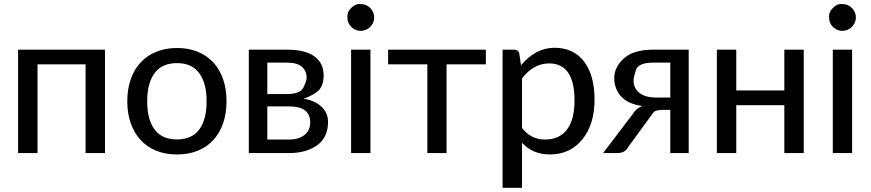

<svg xmlns="http://www.w3.org/2000/svg" viewBox="-20 -751 4274 942"><path d="M495.1 -507.3V0H399.9V-435.5H164.1V0H68.8V-507.3Z M738.3 -116Q774.4 -66.9 848.1 -66.9Q921.9 -66.9 957.8 -116Q993.7 -165 993.7 -253.9Q993.7 -342.8 957.5 -392.1Q921.4 -441.4 848.1 -441.4Q774.9 -441.4 738.5 -392.1Q702.1 -342.8 702.1 -253.9Q702.1 -165 738.3 -116ZM747.3 -497.3Q792.5 -515.6 848.4 -515.6Q904.3 -515.6 949.5 -497.3Q994.6 -479 1026.1 -445.1Q1057.6 -411.1 1074.5 -362.8Q1091.3 -314.5 1091.3 -254.4Q1091.3 -194.3 1074.5 -146Q1057.6 -97.7 1026.1 -63.5Q994.6 -29.3 949.5 -11.2Q904.3 6.8 848.4 6.8Q792.5 6.8 747.3 -11.2Q702.1 -29.3 670.4 -63.5Q638.7 -97.7 621.6 -146Q604.5 -194.3 604.5 -254.4Q604.5 -314.5 621.6 -362.8Q638.7 -411.1 670.4 -445.1Q702.1 -479 747.3 -497.3Z M1291.5 -289.6H1386.2Q1453.1 -289.6 1468.8 -321.8Q1484.4 -354 1484.4 -370.1Q1484.4 -402.3 1461.7 -423.1Q1439 -443.8 1386.2 -443.8H1291.5ZM1502 -150.4Q1502 -229 1398.4 -229H1291.5V-66.4H1397.9Q1446.3 -66.4 1474.1 -88.9Q1502 -111.3 1502 -150.4ZM1200.7 -507.3H1389.2Q1478 -507.3 1522.9 -474.1Q1567.9 -440.9 1567.9 -381.8Q1567.9 -322.8 1533 -298.6Q1498 -274.4 1468.8 -267.1Q1525.9 -257.3 1557.6 -227.1Q1589.4 -196.8 1589.4 -153.3Q1589.4 -76.2 1535.6 -38.1Q1481.9 0 1398.4 0H1200.7Z M1810.5 -690.9Q1815.9 -678.7 1815.9 -665Q1815.9 -651.4 1810.5 -639.6Q1805.2 -627.9 1796.1 -618.9Q1787.1 -609.9 1774.7 -604.7Q1762.2 -599.6 1749 -599.6Q1735.8 -599.6 1724.1 -604.7Q1712.4 -609.9 1703.4 -618.9Q1694.3 -627.9 1689.2 -639.6Q1684.1 -651.4 1684.1 -672.1Q1684.1 -692.9 1703.4 -712.2Q1722.7 -731.4 1742.7 -731.4Q1762.7 -731.4 1774.9 -726.3Q1787.1 -721.2 1796.1 -712.2Q1805.2 -703.1 1810.5 -690.9ZM1797.4 -507.3V0H1702.6V-507.3Z M1884.3 -507.3H2363.8V-435.5H2170.9V0H2076.7V-435.5H1884.3Z M2798.8 -257.3Q2798.8 -439.9 2674.3 -439.9Q2597.2 -439.9 2541 -366.2V-123.5Q2584 -66.4 2654.3 -66.4Q2724.6 -66.4 2761.7 -115.5Q2798.8 -164.6 2798.8 -257.3ZM2541 170.4H2445.8V-507.3H2502.9Q2522.9 -507.3 2527.8 -488.3L2536.1 -430.7Q2607.9 -516.6 2700.7 -516.6Q2793.5 -516.6 2845.2 -449.5Q2897 -382.3 2897 -261.7Q2897 -141.1 2837.2 -67.1Q2777.3 6.8 2677.7 6.8Q2593.8 6.8 2541 -50.8Z M3088.4 -357.4Q3088.4 -317.4 3117.7 -294.9Q3147 -272.5 3197.3 -272.5H3268.6V-443.8H3186.5Q3112.3 -443.8 3100.3 -408.2Q3088.4 -372.6 3088.4 -357.4ZM3358.9 0H3268.6V-211.9H3232.4Q3195.3 -211.9 3185.8 -199Q3176.3 -186 3170.4 -178.2L3064.5 -33.2Q3055.7 -16.6 3042.7 -8.3Q3029.8 0 3004.4 0H2939L3083 -189.5Q3100.6 -219.7 3131.8 -231Q3062 -240.2 3027.8 -277.3Q2993.7 -314.5 2993.7 -368.2Q2993.7 -421.9 3041 -464.6Q3088.4 -507.3 3184.1 -507.3H3358.9Z M3923.3 -507.3V0H3828.1V-234.9H3592.3V0H3497.1V-507.3H3592.3V-307.1H3828.1V-507.3Z M4173.8 -690.9Q4179.2 -678.7 4179.2 -665Q4179.2 -651.4 4173.8 -639.6Q4168.5 -627.9 4159.4 -618.9Q4150.4 -609.9 4137.9 -604.7Q4125.5 -599.6 4112.3 -599.6Q4099.1 -599.6 4087.4 -604.7Q4075.7 -609.9 4066.7 -618.9Q4057.6 -627.9 4052.5 -639.6Q4047.4 -651.4 4047.4 -672.1Q4047.4 -692.9 4066.7 -712.2Q4085.9 -731.4 4106 -731.4Q4126 -731.4 4138.2 -726.3Q4150.4 -721.2 4159.4 -712.2Q4168.5 -703.1 4173.8 -690.9ZM4160.6 -507.3V0H4065.9V-507.3Z"/></svg>

Font: Lato-Medium
Style: Regular
Weight: 500
Designer: Lukasz Dziedzic
Foundry: tyPoland Lukasz Dziedzic
Version: Version 2.006; 2014-01-15